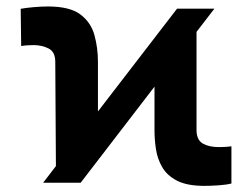

<svg xmlns="http://www.w3.org/2000/svg" viewBox="-20 -573 790 602"><path d="M115.2 0 155.3 -52.2 153.3 -378.9Q153.3 -410.6 132.1 -421.1Q110.8 -431.6 85.4 -431.6Q75.7 -431.6 65.4 -430.9Q55.2 -430.2 46.4 -428.7L44.9 -545.4Q60.1 -548.3 84.7 -550.5Q109.4 -552.7 130.4 -552.7Q198.7 -552.7 231.9 -527.8Q265.1 -502.9 276.1 -462.9Q287.1 -422.9 287.1 -378.9V-223.6L535.2 -545.9H652.3L596.2 -473.1V-164.1Q596.7 -133.8 616.2 -122.8Q635.7 -111.8 666 -111.8Q673.8 -111.8 684.3 -112.3Q694.8 -112.8 705.6 -114.3V2.4Q690.4 6.3 665 8.1Q639.6 9.8 621.1 9.8Q566.9 9.8 535.4 -6.3Q503.9 -22.5 488.8 -48.6Q473.6 -74.7 469 -105.2Q464.4 -135.7 464.4 -165V-301.3L232.9 0Z"/></svg>

Font: Inter Tight ExtraBold
Style: Regular
Weight: 800
Designer: Rasmus Andersson
Foundry: rsms
Version: Version 3.004; ttfautohint (v1.8.4.7-5d5b)